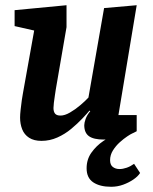

<svg xmlns="http://www.w3.org/2000/svg" viewBox="-20 -529 587 736"><path d="M139 11Q110 11 91.5 -1Q73 -13 65 -33.5Q57 -54 57 -78Q57 -90 59 -108Q61 -126 63.5 -144.5Q66 -163 68 -172L111 -412L36 -429V-490L235 -509V-425L194 -187Q193 -179 190.5 -164Q188 -149 186.5 -135Q185 -121 185 -115Q185 -101 191 -93.5Q197 -86 212 -86Q228 -86 248 -97.5Q268 -109 287.5 -125.5Q307 -142 319 -155L379 -498L504 -509L434 -88H504V-26Q481 -13 449 -3.5Q417 6 378 6Q339 6 321 -7Q303 -20 303 -49Q303 -58 308 -72.5Q313 -87 326 -103L323 -105Q313 -93 295 -74Q277 -55 253 -35Q229 -15 200 -2Q171 11 139 11ZM406 187Q363 187 337.5 170Q312 153 312 116Q312 82 330.5 56Q349 30 375.5 12Q402 -6 426 -17H486Q481 -15 467.5 -6Q454 3 439 16.5Q424 30 413 47.5Q402 65 402 85Q402 103 412.5 111Q423 119 438 119Q451 119 465.5 114Q480 109 494 99L517 134Q509 147 491.5 159Q474 171 452 179Q430 187 406 187Z"/></svg>

Font: Faustina
Style: Bold Italic
Weight: 700
Italic angle: -8°
Designer: Alfonso Garcia
Foundry: http://www.omnibus-type.com
Version: Version 1.200